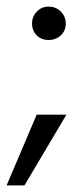

<svg xmlns="http://www.w3.org/2000/svg" viewBox="-28 -439 255 581"><path d="M69 -368C69 -353.3 73.7 -341.3 83 -332C92.3 -322.7 104.3 -318 119 -318C133.7 -318 146 -322.7 156 -332C166 -341.3 171 -353.3 171 -368C171 -382 166 -394 156 -404C146 -414 133.7 -419 119 -419C105 -419 93.2 -414 83.5 -404C73.8 -394 69 -382 69 -368ZM-8 122H46L173 -92H83Z"/></svg>

Font: Hind Light
Style: Regular
Weight: 300
Designer: Manushi Parikh, Satya Rajpurohit
Foundry: Indian Type Foundry
Version: Version 1.201;PS 1.0;hotconv 1.0.78;makeotf.lib2.5.61930; tt